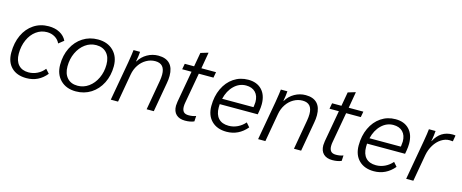

<svg xmlns="http://www.w3.org/2000/svg" viewBox="-39 -1215 4298 1785"><g transform="rotate(15 2110.0 -323.0)"><path d="M31 -184Q31 -279 65.5 -353Q100 -427 162.5 -468.5Q225 -510 306 -510Q367 -510 412.5 -485.5Q458 -461 479 -417L430 -378Q414 -413 380.5 -433Q347 -453 304 -453Q247 -453 200.5 -419Q154 -385 127.5 -325Q101 -265 101 -192Q101 -123 135.5 -85Q170 -47 232 -47Q276 -47 316 -66.5Q356 -86 384 -122L419 -83Q344 10 227 10Q135 10 83 -41.5Q31 -93 31 -184Z M499 -193Q499 -283 535 -355.5Q571 -428 635 -469Q699 -510 780 -510Q873 -510 929 -454.5Q985 -399 985 -307Q985 -217 948.5 -144.5Q912 -72 848 -31Q784 10 703 10Q610 10 554.5 -45.5Q499 -101 499 -193ZM915 -304Q915 -375 878.5 -415Q842 -455 778 -455Q720 -455 672.5 -420.5Q625 -386 597 -326.5Q569 -267 569 -195Q569 -125 605 -85Q641 -45 705 -45Q763 -45 811 -79.5Q859 -114 887 -173.5Q915 -233 915 -304Z M1105 -376Q1121 -474 1123 -500H1186Q1184 -463 1173 -405H1176Q1205 -454 1254.5 -482Q1304 -510 1361 -510Q1434 -510 1471.5 -470.5Q1509 -431 1509 -355Q1509 -320 1502 -284L1452 0H1383L1433 -285Q1439 -320 1439 -348Q1439 -453 1346 -453Q1301 -453 1260.5 -430Q1220 -407 1192.5 -366Q1165 -325 1156 -273L1108 0H1038Z M1638 -103Q1638 -114 1642 -142L1696 -445H1606L1616 -500H1706L1730 -635L1799 -656H1803L1776 -500H1917L1907 -445H1766L1714 -154Q1710 -134 1710 -114Q1710 -81 1725 -64Q1740 -47 1774 -47Q1813 -47 1844 -59L1841 -6Q1805 10 1754 10Q1699 10 1668.5 -19Q1638 -48 1638 -103Z M2405 -322Q2405 -291 2399 -256L2393 -222H2027Q2026 -212 2026 -190Q2026 -122 2060 -85.5Q2094 -49 2158 -49Q2203 -49 2243.5 -68.5Q2284 -88 2314 -123L2348 -84Q2269 10 2153 10Q2062 10 2009 -42.5Q1956 -95 1956 -186Q1956 -279 1990.5 -353Q2025 -427 2086.5 -468.5Q2148 -510 2226 -510Q2310 -510 2357.5 -460Q2405 -410 2405 -322ZM2343 -326Q2343 -386 2310.5 -419.5Q2278 -453 2220 -453Q2155 -453 2105 -404.5Q2055 -356 2036 -276H2337L2339 -284Q2343 -314 2343 -326Z M2523 -376Q2539 -474 2541 -500H2604Q2602 -463 2591 -405H2594Q2623 -454 2672.5 -482Q2722 -510 2779 -510Q2852 -510 2889.5 -470.5Q2927 -431 2927 -355Q2927 -320 2920 -284L2870 0H2801L2851 -285Q2857 -320 2857 -348Q2857 -453 2764 -453Q2719 -453 2678.5 -430Q2638 -407 2610.5 -366Q2583 -325 2574 -273L2526 0H2456Z M3056 -103Q3056 -114 3060 -142L3114 -445H3024L3034 -500H3124L3148 -635L3217 -656H3221L3194 -500H3335L3325 -445H3184L3132 -154Q3128 -134 3128 -114Q3128 -81 3143 -64Q3158 -47 3192 -47Q3231 -47 3262 -59L3259 -6Q3223 10 3172 10Q3117 10 3086.5 -19Q3056 -48 3056 -103Z M3823 -322Q3823 -291 3817 -256L3811 -222H3445Q3444 -212 3444 -190Q3444 -122 3478 -85.5Q3512 -49 3576 -49Q3621 -49 3661.5 -68.5Q3702 -88 3732 -123L3766 -84Q3687 10 3571 10Q3480 10 3427 -42.5Q3374 -95 3374 -186Q3374 -279 3408.5 -353Q3443 -427 3504.5 -468.5Q3566 -510 3644 -510Q3728 -510 3775.5 -460Q3823 -410 3823 -322ZM3761 -326Q3761 -386 3728.5 -419.5Q3696 -453 3638 -453Q3573 -453 3523 -404.5Q3473 -356 3454 -276H3755L3757 -284Q3761 -314 3761 -326Z M3948 -378Q3963 -465 3966 -500H4030Q4027 -456 4019 -412L4016 -400H4019Q4075 -510 4192 -510Q4210 -510 4220 -507L4210 -449Q4194 -451 4178 -451Q4137 -451 4098.5 -426Q4060 -401 4033 -357Q4006 -313 3996 -260L3950 0H3881Z"/></g></svg>

Font: Sarabun Light
Style: Italic
Weight: 300
Italic angle: -10°
Designer: Suppakit Chalermlarp | Katatrad Co.,Ltd.
Foundry: Cadson Demak Co.,Ltd.
Version: Version 1.000; ttfautohint (v1.6)